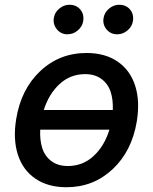

<svg xmlns="http://www.w3.org/2000/svg" viewBox="-20 -775 643 806"><path d="M258.9 11Q181.8 11 129.1 -24.7Q76.3 -60.4 55.2 -125.2Q34.1 -190 47.9 -274.9Q68.2 -400.6 149 -476.6Q229.8 -552.6 343.4 -552.6Q420.5 -552.6 473.2 -516.9Q525.9 -481.2 547.1 -416.2Q568.2 -351.2 554.3 -265.6Q533.7 -140.6 452.9 -64.8Q372.2 11 258.9 11ZM264.9 -78.1Q327.8 -78.1 373.2 -120.4Q418.7 -162.6 439.3 -230.8H148.8Q146.7 -186.4 157.5 -152.9Q168.3 -119.3 195.7 -98.7Q223 -78.1 264.9 -78.1ZM163.7 -313.2H453.5Q455.3 -357.2 444.2 -390.3Q433.2 -423.3 405.9 -443.5Q378.6 -463.8 337.4 -463.8Q275.2 -463.8 230.1 -422.2Q185 -380.7 163.7 -313.2ZM471.9 -631Q444.6 -631 427.4 -651.5Q410.2 -671.9 414.8 -699.6Q418.7 -723 437.9 -739Q457 -755 480.1 -755Q509.2 -755 525.9 -735.1Q542.6 -715.2 538 -686.1Q534.4 -663.7 515.4 -647.4Q496.4 -631 471.9 -631ZM263.1 -631Q236.2 -631 218.9 -651.8Q201.7 -672.6 206 -699.6Q209.5 -723 228.9 -739Q248.2 -755 271.3 -755Q300.4 -755 317.1 -735.1Q333.8 -715.2 329.2 -686.1Q325.6 -663.7 306.6 -647.4Q287.6 -631 263.1 -631Z"/></svg>

Font: Karasuma Gothic
Style: Medium Italic
Weight: 500
Italic angle: 9.39998°
Designer: Rasmus Andersson / Ryoko Nishizuka
Foundry: Genbu
Version: Version 1.00